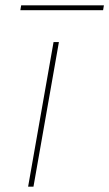

<svg xmlns="http://www.w3.org/2000/svg" viewBox="-20 -697 408 717"><path d="M368 -677 365 -659H56L59 -677ZM200 -540 105 0H85L180 -540Z"/></svg>

Font: Fz Poppins Thin
Style: Italic
Weight: 100
Italic angle: -10°
Designer: Ninad Kale (Devanagari), Jonny Pinhorn (Latin)
Foundry: Indian Type Foundry
Version: Vit hóa bi Vntype.Com & FontZin.Com